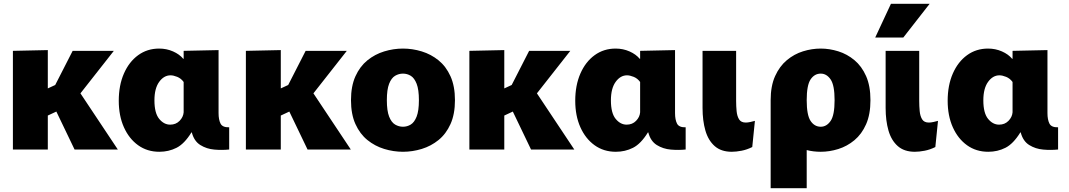

<svg xmlns="http://www.w3.org/2000/svg" viewBox="-20 -788 5637 1012"><path d="M48 -520 232 -524V-322L271 -340L363 -520H580L404 -296L601 0H373L277 -200L232 -179V0H48Z M820 12Q756 12 708 -22.5Q660 -57 633 -117.5Q606 -178 606 -257Q606 -338 633 -400Q660 -462 708 -497Q756 -532 819 -532Q858 -532 892 -517Q926 -502 946 -478H948V-520L1132 -524V-192Q1132 -157 1142.5 -136.5Q1153 -116 1188 -117V0Q1151 4 1110 0.5Q1069 -3 1036 -23.5Q1003 -44 991 -90H989Q952 -30 910.5 -9Q869 12 820 12ZM877 -131Q907 -131 926.5 -151Q946 -171 948 -196V-356Q934 -375 914 -383Q894 -391 879 -391Q844 -391 819 -356.5Q794 -322 794 -259Q794 -192 819 -161.5Q844 -131 877 -131Z M1276 -520 1460 -524V-322L1499 -340L1591 -520H1808L1632 -296L1829 0H1601L1505 -200L1460 -179V0H1276Z M2104 12Q2054 12 2005 -3Q1956 -18 1916.5 -50Q1877 -82 1853.5 -134Q1830 -186 1830 -260Q1830 -334 1853.5 -386Q1877 -438 1916.5 -470Q1956 -502 2005 -517Q2054 -532 2104 -532Q2154 -532 2203 -517Q2252 -502 2291.5 -470Q2331 -438 2354.5 -386Q2378 -334 2378 -260Q2378 -186 2354.5 -134Q2331 -82 2291.5 -50Q2252 -18 2203 -3Q2154 12 2104 12ZM2104 -120Q2126 -120 2145 -131.5Q2164 -143 2176 -173.5Q2188 -204 2188 -260Q2188 -316 2176 -346.5Q2164 -377 2145 -388.5Q2126 -400 2104 -400Q2082 -400 2062.5 -388.5Q2043 -377 2031 -346.5Q2019 -316 2019 -260Q2019 -204 2031 -173.5Q2043 -143 2062.5 -131.5Q2082 -120 2104 -120Z M2454 -520 2638 -524V-322L2677 -340L2769 -520H2986L2810 -296L3007 0H2779L2683 -200L2638 -179V0H2454Z M3226 12Q3162 12 3114 -22.5Q3066 -57 3039 -117.5Q3012 -178 3012 -257Q3012 -338 3039 -400Q3066 -462 3114 -497Q3162 -532 3225 -532Q3264 -532 3298 -517Q3332 -502 3352 -478H3354V-520L3538 -524V-192Q3538 -157 3548.5 -136.5Q3559 -116 3594 -117V0Q3557 4 3516 0.5Q3475 -3 3442 -23.5Q3409 -44 3397 -90H3395Q3358 -30 3316.5 -9Q3275 12 3226 12ZM3283 -131Q3313 -131 3332.5 -151Q3352 -171 3354 -196V-356Q3340 -375 3320 -383Q3300 -391 3285 -391Q3250 -391 3225 -356.5Q3200 -322 3200 -259Q3200 -192 3225 -161.5Q3250 -131 3283 -131Z M3945 -13Q3917 1 3888.5 6.5Q3860 12 3837 12Q3781 12 3747 -18Q3713 -48 3698 -100Q3683 -152 3683 -219V-520H3860V-256Q3860 -229 3862.5 -202.5Q3865 -176 3875.5 -159Q3886 -142 3911 -142Q3921 -142 3935 -145Q3949 -148 3959 -151Z M4042 204V-260Q4042 -335 4065.5 -387Q4089 -439 4127.5 -471Q4166 -503 4212.5 -517.5Q4259 -532 4306 -532Q4352 -532 4398.5 -517.5Q4445 -503 4483.5 -471Q4522 -439 4545 -387Q4568 -335 4568 -260Q4568 -185 4545 -133Q4522 -81 4483.5 -49Q4445 -17 4398.5 -2.5Q4352 12 4306 12Q4267 12 4232 3V204ZM4306 -120Q4337 -120 4358 -150.5Q4379 -181 4379 -260Q4379 -339 4358 -369.5Q4337 -400 4306 -400Q4273 -400 4252.5 -369.5Q4232 -339 4232 -260Q4232 -181 4252.5 -150.5Q4273 -120 4306 -120Z M4910 -13Q4882 1 4853.5 6.5Q4825 12 4802 12Q4746 12 4712 -18Q4678 -48 4663 -100Q4648 -152 4648 -219V-520H4825V-256Q4825 -229 4827.5 -202.5Q4830 -176 4840.5 -159Q4851 -142 4876 -142Q4886 -142 4900 -145Q4914 -148 4924 -151ZM4593 -590 4676 -768H4880L4741 -590Z M5189 12Q5125 12 5077 -22.5Q5029 -57 5002 -117.5Q4975 -178 4975 -257Q4975 -338 5002 -400Q5029 -462 5077 -497Q5125 -532 5188 -532Q5227 -532 5261 -517Q5295 -502 5315 -478H5317V-520L5501 -524V-192Q5501 -157 5511.5 -136.5Q5522 -116 5557 -117V0Q5520 4 5479 0.5Q5438 -3 5405 -23.5Q5372 -44 5360 -90H5358Q5321 -30 5279.5 -9Q5238 12 5189 12ZM5246 -131Q5276 -131 5295.5 -151Q5315 -171 5317 -196V-356Q5303 -375 5283 -383Q5263 -391 5248 -391Q5213 -391 5188 -356.5Q5163 -322 5163 -259Q5163 -192 5188 -161.5Q5213 -131 5246 -131Z"/></svg>

Font: Murecho ExtraBold
Style: Regular
Weight: 800
Designer: Neil Summerour
Foundry: Positype
Version: Version 1.010; ttfautohint (v1.8.3)